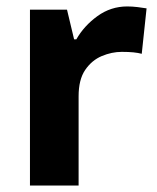

<svg xmlns="http://www.w3.org/2000/svg" viewBox="-20 -576 487 596"><path d="M375 -556Q390 -556 407 -554Q424 -552 435 -550L420 -409Q409 -412 394 -413.5Q379 -415 358 -415Q327 -415 296 -402Q265 -389 244.5 -359Q224 -329 224 -277V0H73V-546H188L210 -454H217Q241 -496 282.5 -526Q324 -556 375 -556Z"/></svg>

Font: Noto Sans Khmer UI
Style: Bold
Weight: 700
Designer: Danh Hong and the Monotype Design Team
Foundry: Monotype Imaging Inc.
Version: Version 2.002; ttfautohint (v1.8.4.7-5d5b)